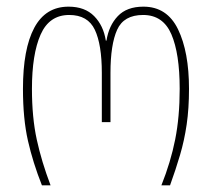

<svg xmlns="http://www.w3.org/2000/svg" viewBox="-20 -557 637 577"><path d="M106 0Q79 -68 64 -134Q49 -200 49 -290Q49 -410 83 -473.5Q117 -537 186 -537Q235 -537 263 -508.5Q291 -480 298 -435H300Q307 -480 334 -508.5Q361 -537 411 -537Q482 -537 515 -469Q548 -401 548 -290Q548 -231 541 -183Q534 -135 521 -91Q508 -47 491 0H465Q493 -70 506.5 -138Q520 -206 520 -290Q520 -396 495 -454Q470 -512 410 -512Q352 -512 332 -467.5Q312 -423 312 -338V-190H286V-338Q286 -423 265 -467.5Q244 -512 188 -512Q128 -512 102 -453Q76 -394 76 -290Q76 -204 90.5 -137.5Q105 -71 132 0Z"/></svg>

Font: Noto Sans Georgian Condensed Thin
Style: Regular
Weight: 100
Width: 3
Designer: Monotype Design Team, Akaki Razmadze
Foundry: Google LLC
Version: Version 2.005; ttfautohint (v1.8.4.7-5d5b)